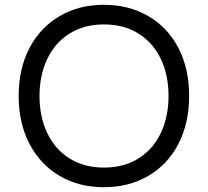

<svg xmlns="http://www.w3.org/2000/svg" viewBox="-20 -768 868 802"><path d="M58 -367Q58 -482 103.5 -568Q149 -654 229.5 -701Q310 -748 414 -748Q518 -748 599 -701Q680 -654 725 -568Q770 -482 770 -367Q770 -253 725 -166.5Q680 -80 599 -33Q518 14 414 14Q310 14 229.5 -33Q149 -80 103.5 -166.5Q58 -253 58 -367ZM684 -367Q684 -454 652 -521.5Q620 -589 559 -627.5Q498 -666 414 -666Q331 -666 270 -627.5Q209 -589 177 -521Q145 -453 145 -367Q145 -281 177 -213Q209 -145 270 -106.5Q331 -68 414 -68Q498 -68 559 -106.5Q620 -145 652 -213Q684 -281 684 -367Z"/></svg>

Font: LINE Seed Sans TH
Style: Regular
Weight: 400
Designer: Dalton Maag Ltd | Thai characters by Cadson Demak Co.,Ltd.
Foundry: Dalton Maag Ltd
Version: Version 1.002